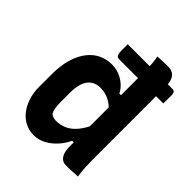

<svg xmlns="http://www.w3.org/2000/svg" viewBox="-211 -882 1021 1021"><g transform="rotate(45 300.0 -371.0)"><path d="M224 -685H561Q572 -685 576.5 -677.5Q581 -670 581 -654Q581 -639 580.5 -625Q580 -611 580 -596H250Q236 -596 230 -605Q224 -614 224 -640Q224 -652 224 -663Q224 -674 224 -685ZM240 -550Q272 -550 298.5 -539Q325 -528 345.5 -510Q366 -492 378 -468H406V-359Q380 -390 350 -404.5Q320 -419 285 -419Q254 -419 232 -403.5Q210 -388 199.5 -358Q189 -328 189 -284V-216Q189 -190 192 -172Q195 -154 202 -141Q210 -134 220 -130.5Q230 -127 242 -127Q274 -127 302.5 -139.5Q331 -152 356.5 -182Q382 -212 403 -261V-113H378Q362 -78 336 -50Q310 -22 278.5 -5.5Q247 11 212 11Q178 11 148.5 -3.5Q119 -18 97.5 -45Q76 -72 63.5 -109Q51 -146 51 -190V-286Q51 -353 66 -402.5Q81 -452 107 -485Q133 -518 167.5 -534Q202 -550 240 -550ZM464 -753Q481 -753 495 -745Q509 -737 517.5 -718.5Q526 -700 526 -667Q526 -599 526 -531Q526 -463 526 -395.5Q526 -328 526 -261.5Q526 -195 526 -128Q526 -95 527.5 -63.5Q529 -32 534 0Q523 0 512 0.5Q501 1 490.5 2Q480 3 469 3Q458 3 447 3Q427 3 414.5 -8Q402 -19 396 -37.5Q390 -56 390 -77Q390 -154 390 -225.5Q390 -297 390 -366Q390 -435 390 -505.5Q390 -576 390 -652Q390 -677 388 -703Q386 -729 381 -750Q391 -751 401.5 -751.5Q412 -752 422.5 -752.5Q433 -753 443 -753Q453 -753 464 -753Z"/></g></svg>

Font: Rec Mono Semicasual
Style: Bold
Weight: 700
Version: Version 1.085; ttfautohint (v1.8.4.7-5d5b)